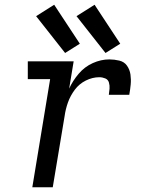

<svg xmlns="http://www.w3.org/2000/svg" viewBox="-20 -788 616 808"><path d="M116 0H202L252 -300Q256 -329 266 -357Q276 -385 294.5 -410Q313 -435 341 -449Q369 -463 398 -463Q411 -463 423 -458Q435 -453 438.5 -440.5Q442 -428 441 -415Q440 -402 438 -389H524Q528 -411 530 -432.5Q532 -454 529 -474.5Q526 -495 514.5 -511.5Q503 -528 482 -533Q461 -538 440 -538Q405 -538 370.5 -522.5Q336 -507 311 -477.5Q286 -448 271 -415L290 -530H97V-455H191ZM424 -565 486 -604 378 -768 302 -720ZM254 -565 316 -604 208 -768 132 -720Z"/></svg>

Font: Iosevka Sparkle
Style: Italic
Weight: 400
Italic angle: -9°
Designer: Belleve Invis
Foundry: Belleve Invis
Version: Version 4.5.0; ttfautohint (v1.8.3)